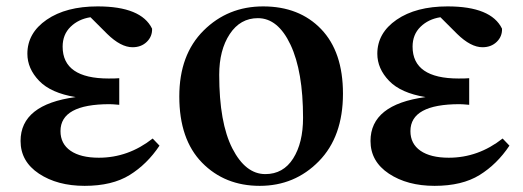

<svg xmlns="http://www.w3.org/2000/svg" viewBox="-20 -571 1650 606"><path d="M461.9 -133.8 483.4 -111.3Q444.3 -52.7 389.2 -18.6Q334 15.6 247.1 15.6Q161.1 15.6 103 -22.9Q44.9 -61.5 44.9 -126Q44.9 -241.2 218.8 -264.6Q140.6 -277.3 103.5 -315.9Q66.4 -354.5 66.4 -401.4Q66.4 -466.8 127.4 -508.8Q188.5 -550.8 288.1 -550.8Q425.8 -550.8 460 -480.5Q460.9 -456.1 443.4 -439Q425.8 -421.9 398.4 -421.9Q361.3 -421.9 318.4 -463.9L265.6 -516.6Q227.5 -510.7 202.6 -486.3Q177.7 -461.9 177.7 -423.8Q177.7 -323.2 323.2 -323.2Q346.7 -323.2 356.4 -324.2V-240.2Q335 -242.2 326.2 -242.2Q170.9 -242.2 170.9 -157.2Q170.9 -117.2 202.6 -95.2Q234.4 -73.2 292 -73.2Q384.8 -73.2 461.9 -133.8Z M545.9 -266.6Q545.9 -398.4 622.6 -474.6Q699.2 -550.8 810.5 -550.8Q924.8 -550.8 993.7 -479Q1062.5 -407.2 1062.5 -275.4Q1062.5 -139.6 986.3 -62Q910.2 15.6 799.8 15.6Q689.5 15.6 617.7 -57.6Q545.9 -130.9 545.9 -266.6ZM817.4 -21.5Q874 -21.5 905.3 -70.8Q936.5 -120.1 936.5 -199.2Q936.5 -345.7 897 -429.7Q857.4 -513.7 793.9 -513.7Q738.3 -513.7 705.1 -463.4Q671.9 -413.1 671.9 -335Q671.9 -183.6 713.4 -102.5Q754.9 -21.5 817.4 -21.5Z M1566.4 -133.8 1587.9 -111.3Q1548.8 -52.7 1493.7 -18.6Q1438.5 15.6 1351.6 15.6Q1265.6 15.6 1207.5 -22.9Q1149.4 -61.5 1149.4 -126Q1149.4 -241.2 1323.2 -264.6Q1245.1 -277.3 1208 -315.9Q1170.9 -354.5 1170.9 -401.4Q1170.9 -466.8 1231.9 -508.8Q1293 -550.8 1392.6 -550.8Q1530.3 -550.8 1564.5 -480.5Q1565.4 -456.1 1547.9 -439Q1530.3 -421.9 1502.9 -421.9Q1465.8 -421.9 1422.9 -463.9L1370.1 -516.6Q1332 -510.7 1307.1 -486.3Q1282.2 -461.9 1282.2 -423.8Q1282.2 -323.2 1427.7 -323.2Q1451.2 -323.2 1460.9 -324.2V-240.2Q1439.5 -242.2 1430.7 -242.2Q1275.4 -242.2 1275.4 -157.2Q1275.4 -117.2 1307.1 -95.2Q1338.9 -73.2 1396.5 -73.2Q1489.3 -73.2 1566.4 -133.8Z"/></svg>

Font: Bpmf Zihi Serif Bold
Style: Bold
Weight: 700
Foundry: But Ko
Version: Version 1.320